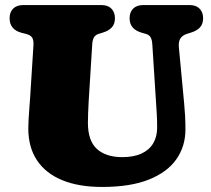

<svg xmlns="http://www.w3.org/2000/svg" viewBox="-20 -720 836 760"><path d="M598 -309 583 -543Q582 -562.5 576 -572.5Q570 -582.5 557 -586L541 -590.5Q518 -597 505.5 -611Q493 -625 493 -648Q493 -671.5 507 -685.8Q521 -700 547 -700H730Q756 -700 770 -685.8Q784 -671.5 784 -648Q784 -625 771.5 -611.5Q759 -598 736 -591L720 -586Q702.5 -580.5 694.2 -568Q686 -555.5 688 -533L709 -310Q711.5 -284 712.8 -259Q714 -234 714 -207Q714 -141.5 678.5 -90.2Q643 -39 570 -9.5Q497 20 384 20Q291 20 225.8 -7Q160.5 -34 126.2 -85.8Q92 -137.5 92 -212Q92 -225.5 93.2 -247.5Q94.5 -269.5 96.2 -291.8Q98 -314 99 -329L112.5 -542Q113.5 -561.5 107 -571.5Q100.5 -581.5 82 -586L66 -590Q18 -602.5 18 -648Q18 -671.5 32 -685.8Q46 -700 72 -700H381Q407 -700 421 -685.8Q435 -671.5 435 -648Q435 -625 422.5 -611.5Q410 -598 387 -591L371 -586Q358.5 -582.5 352.2 -572.5Q346 -562.5 345 -543L331 -319Q329.5 -293 328.8 -271Q328 -249 328 -234Q328 -163 363.5 -130.5Q399 -98 464 -98Q509.5 -98 540.2 -112.2Q571 -126.5 586.5 -152.8Q602 -179 602 -215Q602 -249 600.5 -269.8Q599 -290.5 598 -309Z"/></svg>

Font: Fraunces SuperSoft
Style: Regular
Weight: 900
Version: Version 1.000;[b76b70a41]